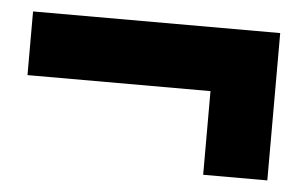

<svg xmlns="http://www.w3.org/2000/svg" viewBox="-34 -418 615 393"><g transform="rotate(5 273.5 -221.5)"><path d="M395.5 -242.2H19.5V-373H527.3V-70.3H395.5Z"/></g></svg>

Font: Reddit Sans Chocolate ExtraBold
Style: Regular
Weight: 800
Designer: Stephen Hutchings
Foundry: Reddit
Version: Version 1.011